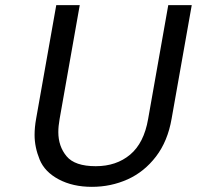

<svg xmlns="http://www.w3.org/2000/svg" viewBox="-20 -717 763 744"><path d="M289 -697 211 -256Q206 -228 206 -205Q206 -150 238 -111.5Q270 -73 351 -73Q431 -73 484.5 -118Q538 -163 554 -256L632 -697H723L645 -257Q630 -170 584.5 -110.5Q539 -51 474.5 -22Q410 7 336 7Q262 7 207.5 -22Q153 -51 133.5 -99Q114 -147 114 -194Q114 -224 120 -257L198 -697Z"/></svg>

Font: Fz Poppins
Style: Italic
Weight: 400
Italic angle: -10°
Designer: Ninad Kale (Devanagari), Jonny Pinhorn (Latin)
Foundry: Indian Type Foundry
Version: Vit hóa bi Vntype.Com & FontZin.Com